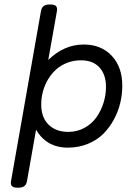

<svg xmlns="http://www.w3.org/2000/svg" viewBox="-20 -666 640 880"><path d="M209 -645.5Q189.5 -645.5 179.9 -638.2Q170.4 -630.9 167.5 -613.8L30.8 162.6Q27.8 179.7 34.7 187Q41.5 194.3 61.5 194.3H62.5Q82 194.3 91.6 187Q101.1 179.7 104 162.6L149.9 -97.7L142.6 -76.2Q190.9 10.7 290.5 10.7Q340.3 10.7 382.6 -6.6Q424.8 -23.9 453.4 -52.5Q481.9 -81.1 502 -118.2Q522 -155.3 531.2 -194.3Q540.5 -233.4 540.5 -272.5Q540.5 -359.4 491.9 -410.6Q443.4 -461.9 363.8 -461.9Q273.4 -461.9 201.2 -391.1L240.7 -613.8Q243.7 -630.9 236.8 -638.2Q230 -645.5 210 -645.5ZM465.8 -268.1Q465.8 -230 454.1 -193.4Q442.4 -156.7 421.1 -127.2Q399.9 -97.7 366.5 -79.6Q333 -61.5 293.5 -61.5Q236.3 -61.5 202.6 -94.7Q168.9 -127.9 168.9 -187Q168.9 -217.3 176.8 -246.6Q184.6 -275.9 200 -301.8Q215.3 -327.6 236.8 -347.2Q258.3 -366.7 287.8 -378.2Q317.4 -389.6 351.1 -389.6Q406.2 -389.6 436 -356.7Q465.8 -323.7 465.8 -268.1Z"/></svg>

Font: Courier Prime Code
Style: Italic
Weight: 400
Italic angle: -10°
Designer: Alan Dague-Greene
Foundry: Quote-Unquote Apps
Version: Version 3.18